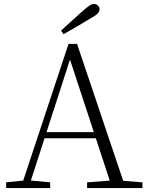

<svg xmlns="http://www.w3.org/2000/svg" viewBox="-20 -952 747 972"><path d="M289 -797Q318 -823 345 -848Q372 -873 397 -895Q420 -915 432.5 -923.5Q445 -932 455 -932Q467 -932 475.5 -924Q484 -916 484 -905Q484 -893 472.5 -882Q461 -871 432 -855Q401 -836 368 -817Q335 -798 302 -779ZM11 0V-29L109 -39H126L234 -29V0ZM85 0 327 -730H370L616 0H548L324 -682H344L340 -668L124 0ZM192 -252 194 -283H493L495 -252ZM421 0V-29L554 -39H574L701 -29V0Z"/></svg>

Font: Noto Serif JP ExtraLight ExtraLight
Style: Regular
Weight: 250
Version: Version 2.003-H1;hotconv 1.1.1;makeotfexe 2.6.0